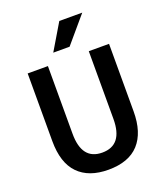

<svg xmlns="http://www.w3.org/2000/svg" viewBox="-185 -1169 1114 1306"><g transform="rotate(-20 371.5 -515.5)"><path d="M78.1 -296.9V-786.1H224.6V-295.9Q224.6 -106.4 372.1 -106.4Q520.5 -106.4 520.5 -295.9V-786.1H667V-296.9Q667 -144.5 593.3 -63.5Q519.5 17.6 372.1 17.6Q230.5 17.6 154.3 -60.5Q78.1 -138.7 78.1 -296.9ZM290 -859.4 402.3 -1047.9H568.4L408.2 -859.4Z"/></g></svg>

Font: Gothic A1 ExtraBold
Style: Regular
Weight: 800
Designer: HanYang I&C Co.,Ltd.
Foundry: HanYang I&C Co.,Ltd.
Version: Version 2.50